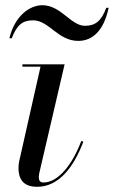

<svg xmlns="http://www.w3.org/2000/svg" viewBox="-20 -707 437 737"><path d="M107 -629C168 -629 202 -550 280.5 -550C329.5 -550 377 -582 397 -677H388C369 -627 347 -608 306 -608C252 -608 214 -687 142.5 -687C93.5 -687 36 -645 16 -560H25C44.5 -610.5 66 -629 107 -629ZM300 -163 292 -166C258.5 -76 203.5 -6.5 147 -6.5C134 -6.5 129 -14.5 129 -25.5C129 -30.5 129.5 -37.5 131 -43.5L228 -460H66V-451H135.5L53 -85C52 -79 51 -68 51 -63C51 -13 75 10 123 10C204.5 10 262 -63 300 -163Z"/></svg>

Font: Bodoni* 24pt
Style: Italic
Weight: 400
Italic angle: -13°
Version: Version 2.3